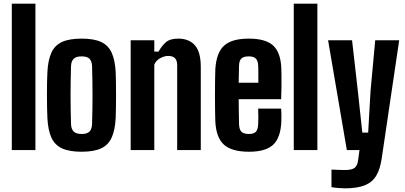

<svg xmlns="http://www.w3.org/2000/svg" viewBox="-20 -820 2214 1049"><path d="M44.5 0V-800H173.5V0Z M426 9Q359 9 319.2 -9.2Q279.5 -27.5 261 -67.8Q242.5 -108 239 -174Q238 -197 237.2 -229.8Q236.5 -262.5 236.5 -298.8Q236.5 -335 237 -368.8Q237.5 -402.5 239 -427Q242.5 -492 260.8 -532.2Q279 -572.5 318.8 -590.8Q358.5 -609 426 -609Q493.5 -609 532.8 -590.5Q572 -572 590.2 -531.8Q608.5 -491.5 612 -427Q613 -404 613.5 -371Q614 -338 614 -301.8Q614 -265.5 613.5 -232Q613 -198.5 612 -174Q608.5 -109 590.2 -68.5Q572 -28 532.8 -9.5Q493.5 9 426 9ZM426 -88Q456.5 -88 469.2 -101.5Q482 -115 483 -142Q484 -181.5 484.8 -221Q485.5 -260.5 485.5 -300.5Q485.5 -340.5 484.8 -380Q484 -419.5 483 -458.5Q482 -485.5 469.2 -498.8Q456.5 -512 426 -512Q396 -512 382.5 -498.8Q369 -485.5 368 -458.5Q367 -419.5 366.2 -379.8Q365.5 -340 365.5 -300.2Q365.5 -260.5 366.2 -220.8Q367 -181 368 -142Q369 -115 382.5 -101.5Q396 -88 426 -88Z M694 0V-600H823V-538H846Q865.5 -572 887.8 -590.5Q910 -609 953.5 -609Q1012 -609 1044.5 -573Q1077 -537 1077 -453V0H948V-463.5Q948 -490 935.8 -502.2Q923.5 -514.5 899 -514.5Q877.5 -514.5 854.8 -501.8Q832 -489 823 -467V0Z M1340.5 9Q1247 9 1204.2 -29Q1161.5 -67 1156.5 -154.5Q1155.5 -177.5 1155 -215.8Q1154.5 -254 1154.5 -297.5Q1154.5 -341 1155 -380.2Q1155.5 -419.5 1156.5 -443.5Q1162.5 -533 1204.8 -571Q1247 -609 1339 -609Q1430.5 -609 1471.8 -571.8Q1513 -534.5 1517 -448.5Q1517.5 -436.5 1517.8 -408.2Q1518 -380 1517.8 -345Q1517.5 -310 1516 -278H1284Q1284 -243.5 1284.8 -209.2Q1285.5 -175 1286 -141Q1287 -112 1299.5 -100Q1312 -88 1340.5 -88Q1366.5 -88 1377.8 -100Q1389 -112 1390.5 -141Q1391.5 -155 1391.5 -177.2Q1391.5 -199.5 1390.5 -226.5H1516Q1517 -217 1517.5 -194.5Q1518 -172 1517 -154.5Q1513 -67 1472.2 -29Q1431.5 9 1340.5 9ZM1284 -368H1391.5Q1391.5 -389.5 1391.5 -409.2Q1391.5 -429 1391.2 -443.2Q1391 -457.5 1390.5 -463Q1389 -489 1377.2 -500.5Q1365.5 -512 1339 -512Q1311 -512 1299 -500.5Q1287 -489 1286 -463Q1285.5 -438.5 1285 -415Q1284.5 -391.5 1284 -368Z M1585 0V-800H1714V0Z M1863.5 209Q1847.5 209 1827.8 207.2Q1808 205.5 1791 202.5V106.5Q1804 107 1826.5 108Q1849 109 1863.5 109Q1902.5 109 1917.8 96.8Q1933 84.5 1936.5 55.5L1944 0H1875L1772.5 -600H1903.5L1935 -323.5L1959.5 -95.5H1991.5L2004.5 -323.5L2030 -600H2161L2065.5 45.5Q2057 103.5 2035.8 139.5Q2014.5 175.5 1973.5 192.2Q1932.5 209 1863.5 209Z"/></svg>

Font: Big Shoulders Display Thin ExtraBold
Style: Regular
Weight: 800
Version: Version 2.002